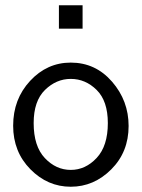

<svg xmlns="http://www.w3.org/2000/svg" viewBox="-20 -699 540 730"><path d="M204 -590V-679H294V-590ZM30 -221Q30 -322 94.5 -391.5Q159 -461 249 -461Q343 -461 406 -388.5Q469 -316 469 -220Q469 -121 403 -55Q337 11 249 11Q161 11 95.5 -55.5Q30 -122 30 -221ZM108 -231Q108 -143 150.5 -98Q193 -53 249 -53Q305 -53 347.5 -98.5Q390 -144 390 -231Q390 -315 347.5 -357Q305 -399 249 -399Q194 -399 151 -357Q108 -315 108 -231Z"/></svg>

Font: CMU Sans Serif
Style: Medium
Weight: 500
Version: Version 0.7.0